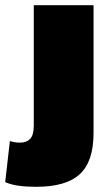

<svg xmlns="http://www.w3.org/2000/svg" viewBox="-91 -520 419 739"><path d="M269 -500V-7Q269 101 216.5 150Q164 199 48 199Q11 199 -18.5 195Q-48 191 -71 181L-53 23Q-47 25 -37 27Q-27 29 -14 29Q11 29 25 14.5Q39 0 39 -37V-500Z"/></svg>

Font: Prodigy Sans Black
Style: Regular
Weight: 900
Designer: Wei Huang
Foundry: Wei Huang
Version: Version 1.003; ttfautohint (v1.8.3)